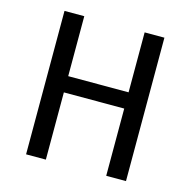

<svg xmlns="http://www.w3.org/2000/svg" viewBox="-102 -790 884 891"><g transform="rotate(15 340.0 -344.5)"><path d="M485 -323H195V0H100V-689H195V-401H485V-689H580V0H485Z"/></g></svg>

Font: FiraGOUPP
Style: Medium
Weight: 400
Designer: bBox Type
Foundry: bBox Type GmbH
Version: Version 1.001